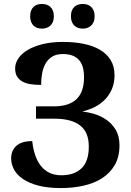

<svg xmlns="http://www.w3.org/2000/svg" viewBox="-20 -935 657 966"><path d="M286.1 11.2Q220.2 11.2 173.1 -1.2Q126 -13.7 95.5 -34.4Q64.9 -55.2 50.5 -82.3Q36.1 -109.4 36.1 -138.2Q36.1 -177.7 62.5 -201.4Q88.9 -225.1 142.1 -225.1Q146.5 -186 157.2 -154.3Q168 -122.6 185.8 -100.1Q203.6 -77.6 229.2 -65.4Q254.9 -53.2 289.1 -53.2Q353.5 -53.2 390.1 -88.1Q426.8 -123 426.8 -198.2Q426.8 -231.4 417 -257.6Q407.2 -283.7 386 -301.5Q364.7 -319.3 331.8 -328.6Q298.8 -337.9 252.9 -337.9H161.1V-399.9H251Q326.7 -399.9 364.7 -436Q402.8 -472.2 402.8 -545.9Q402.8 -573.7 397 -595.5Q391.1 -617.2 378.2 -632.3Q365.2 -647.5 345 -655.3Q324.7 -663.1 295.9 -663.1Q264.2 -663.1 243.2 -650.4Q222.2 -637.7 209.7 -616.2Q197.3 -594.7 192.1 -566.7Q187 -538.6 187 -507.8Q159.7 -507.8 135.7 -511.2Q111.8 -514.6 94.2 -523.9Q76.7 -533.2 66.4 -549.3Q56.2 -565.4 56.2 -590.8Q56.2 -617.7 72.8 -641.8Q89.4 -666 120.6 -684.3Q151.9 -702.6 196.5 -713.4Q241.2 -724.1 296.9 -724.1Q354 -724.1 401.6 -714.4Q449.2 -704.6 483.6 -684.1Q518.1 -663.6 537.1 -632.1Q556.2 -600.6 556.2 -557.1Q556.2 -518.1 543.2 -487.5Q530.3 -457 508.3 -434.3Q486.3 -411.6 456.8 -396.7Q427.2 -381.8 394 -374Q421.9 -371.1 454.3 -361.6Q486.8 -352.1 515.1 -332.5Q543.5 -313 562.3 -281.7Q581.1 -250.5 581.1 -204.1Q581.1 -146 557.6 -105.2Q534.2 -64.5 493.9 -38.6Q453.6 -12.7 399.9 -0.7Q346.2 11.2 286.1 11.2ZM131.8 -853Q131.8 -870.1 136.7 -882.1Q141.6 -894 149.7 -901.4Q157.7 -908.7 168.5 -911.9Q179.2 -915 190.9 -915Q202.6 -915 213.4 -911.9Q224.1 -908.7 232.4 -901.4Q240.7 -894 245.8 -882.1Q251 -870.1 251 -853Q251 -836.4 245.8 -824.5Q240.7 -812.5 232.4 -805.2Q224.1 -797.9 213.4 -794.4Q202.6 -791 190.9 -791Q179.2 -791 168.5 -794.4Q157.7 -797.9 149.7 -805.2Q141.6 -812.5 136.7 -824.5Q131.8 -836.4 131.8 -853ZM336.9 -853Q336.9 -870.1 341.8 -882.1Q346.7 -894 355 -901.4Q363.3 -908.7 374 -911.9Q384.8 -915 397 -915Q408.2 -915 418.7 -911.9Q429.2 -908.7 437.5 -901.4Q445.8 -894 450.9 -882.1Q456.1 -870.1 456.1 -853Q456.1 -836.4 450.9 -824.5Q445.8 -812.5 437.5 -805.2Q429.2 -797.9 418.7 -794.4Q408.2 -791 397 -791Q384.8 -791 374 -794.4Q363.3 -797.9 355 -805.2Q346.7 -812.5 341.8 -824.5Q336.9 -836.4 336.9 -853Z"/></svg>

Font: Droids
Style: b
Weight: 700
Foundry: Ascender Corporation
Version: Version 1.00 build 113